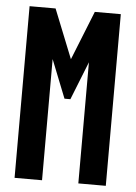

<svg xmlns="http://www.w3.org/2000/svg" viewBox="-51 -740 551 780"><g transform="rotate(5 224.0 -350.0)"><path d="M38 0V-700H144L224 -500L304 -700H410V0H298V-494L236 -338H212L150 -494V0Z"/></g></svg>

Font: Tektur Condensed Medium
Style: Regular
Weight: 500
Width: 3
Designer: Adam Jagosz
Foundry: Adam Jagosz
Version: Version 1.005;gftools[0.9.30]